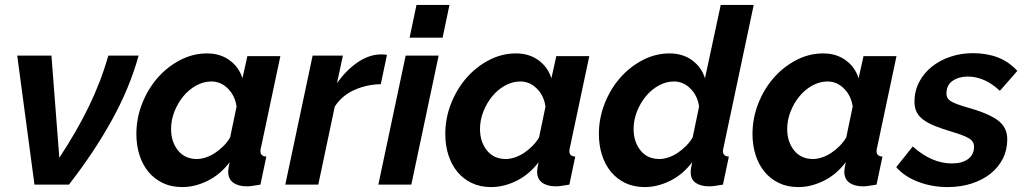

<svg xmlns="http://www.w3.org/2000/svg" viewBox="-20 -750 4166 780"><path d="M50 -524H189L221 -109Q257 -164 286.5 -215Q316 -266 340.5 -316.5Q365 -367 384.5 -417.5Q404 -468 420 -524H543Q507 -393 434.5 -262Q362 -131 260 0H120Z M720 10Q676 10 641.5 -6.5Q607 -23 583 -52Q559 -81 546.5 -120.5Q534 -160 534 -205Q534 -270 557.5 -329.5Q581 -389 620.5 -434Q660 -479 712 -506Q764 -533 821 -533Q875 -533 913 -505Q951 -477 965 -432L985 -522H1119L1041 -154Q1038 -143 1038 -136Q1038 -115 1062 -114L1038 0Q1020 3 1006.5 5Q993 7 983 7Q948 7 927.5 -8Q907 -23 907 -53Q907 -65 913 -91Q875 -41 823.5 -15.5Q772 10 720 10ZM780 -104Q797 -104 816.5 -110.5Q836 -117 854 -129Q872 -141 888 -157Q904 -173 915 -192L941 -317Q935 -361 906 -390Q877 -419 839 -419Q807 -419 777 -402.5Q747 -386 724.5 -358.5Q702 -331 688.5 -296.5Q675 -262 675 -226Q675 -174 703 -139Q731 -104 780 -104Z M1250 -524H1373L1349 -412Q1387 -466 1434 -497.5Q1481 -529 1528 -529Q1538 -529 1543 -528.5Q1548 -528 1552 -527L1527 -408Q1470 -407 1419.5 -384.5Q1369 -362 1340 -317L1273 0H1139Z M1628 -524H1762L1651 0H1517ZM1672 -730H1806L1778 -597H1644Z M1975 10Q1931 10 1896.5 -6.5Q1862 -23 1838 -52Q1814 -81 1801.5 -120.5Q1789 -160 1789 -205Q1789 -270 1812.5 -329.5Q1836 -389 1875.5 -434Q1915 -479 1967 -506Q2019 -533 2076 -533Q2130 -533 2168 -505Q2206 -477 2220 -432L2240 -522H2374L2296 -154Q2293 -143 2293 -136Q2293 -115 2317 -114L2293 0Q2275 3 2261.5 5Q2248 7 2238 7Q2203 7 2182.5 -8Q2162 -23 2162 -53Q2162 -65 2168 -91Q2130 -41 2078.5 -15.5Q2027 10 1975 10ZM2035 -104Q2052 -104 2071.5 -110.5Q2091 -117 2109 -129Q2127 -141 2143 -157Q2159 -173 2170 -192L2196 -317Q2190 -361 2161 -390Q2132 -419 2094 -419Q2062 -419 2032 -402.5Q2002 -386 1979.5 -358.5Q1957 -331 1943.5 -296.5Q1930 -262 1930 -226Q1930 -174 1958 -139Q1986 -104 2035 -104Z M2599 10Q2555 10 2520.5 -6.5Q2486 -23 2462 -52Q2438 -81 2425.5 -120.5Q2413 -160 2413 -205Q2413 -270 2436.5 -329.5Q2460 -389 2499.5 -434Q2539 -479 2591 -506Q2643 -533 2700 -533Q2754 -533 2792 -505Q2830 -477 2844 -432L2908 -730H3042L2920 -154Q2917 -143 2917 -136Q2917 -115 2941 -114L2917 0Q2899 3 2885.5 5Q2872 7 2862 7Q2827 7 2806.5 -7Q2786 -21 2786 -50Q2786 -58 2787.5 -67.5Q2789 -77 2792 -91Q2754 -41 2702.5 -15.5Q2651 10 2599 10ZM2659 -104Q2676 -104 2695.5 -110.5Q2715 -117 2733 -129Q2751 -141 2767 -157Q2783 -173 2794 -192L2820 -317Q2814 -361 2785 -390Q2756 -419 2718 -419Q2686 -419 2656 -402.5Q2626 -386 2603.5 -358.5Q2581 -331 2567.5 -296.5Q2554 -262 2554 -226Q2554 -174 2582 -139Q2610 -104 2659 -104Z M3223 10Q3179 10 3144.5 -6.5Q3110 -23 3086 -52Q3062 -81 3049.5 -120.5Q3037 -160 3037 -205Q3037 -270 3060.5 -329.5Q3084 -389 3123.5 -434Q3163 -479 3215 -506Q3267 -533 3324 -533Q3378 -533 3416 -505Q3454 -477 3468 -432L3488 -522H3622L3544 -154Q3541 -143 3541 -136Q3541 -115 3565 -114L3541 0Q3523 3 3509.5 5Q3496 7 3486 7Q3451 7 3430.5 -8Q3410 -23 3410 -53Q3410 -65 3416 -91Q3378 -41 3326.5 -15.5Q3275 10 3223 10ZM3283 -104Q3300 -104 3319.5 -110.5Q3339 -117 3357 -129Q3375 -141 3391 -157Q3407 -173 3418 -192L3444 -317Q3438 -361 3409 -390Q3380 -419 3342 -419Q3310 -419 3280 -402.5Q3250 -386 3227.5 -358.5Q3205 -331 3191.5 -296.5Q3178 -262 3178 -226Q3178 -174 3206 -139Q3234 -104 3283 -104Z M3830 10Q3767 10 3711 -11Q3655 -32 3621 -71L3688 -155Q3765 -86 3847 -86Q3889 -86 3913 -104Q3937 -122 3937 -154Q3937 -176 3915.5 -188.5Q3894 -201 3846 -215Q3806 -227 3777.5 -238.5Q3749 -250 3730.5 -264Q3712 -278 3703.5 -295.5Q3695 -313 3695 -336Q3695 -380 3714 -416.5Q3733 -453 3765.5 -479Q3798 -505 3841 -519.5Q3884 -534 3932 -534Q3988 -534 4033 -517Q4078 -500 4113 -462L4042 -381Q4010 -411 3977.5 -425Q3945 -439 3911 -439Q3876 -439 3850.5 -422Q3825 -405 3825 -370Q3825 -349 3844 -338Q3863 -327 3908 -314Q3992 -291 4032 -262.5Q4072 -234 4072 -184Q4072 -141 4054 -105.5Q4036 -70 4004 -44.5Q3972 -19 3927.5 -4.5Q3883 10 3830 10Z"/></svg>

Font: PTCRaleway
Style: Bold Italic
Weight: 700
Italic angle: -12°
Designer: Matt McInerney, Pablo Impallari, Rodrigo Fuenzalida
Foundry: Matt McInerney, Pablo Impallari, Rodrigo Fuenzalida
Version: Version 3.000g; ttfautohint (v1.5) -l 8 -r 28 -G 28 -x 14 -D